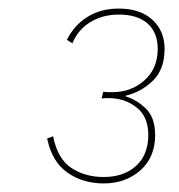

<svg xmlns="http://www.w3.org/2000/svg" viewBox="-20 -729 417 448"><path d="M222 -301Q173 -301 137 -326.5Q101 -352 90 -406L104 -411Q114 -359 146 -337.5Q178 -316 222 -316Q269 -316 297.5 -342Q326 -368 326 -414Q326 -457 298.5 -478.5Q271 -500 234 -500Q230 -500 226 -500Q222 -500 217 -499L221 -515Q228 -514 233 -514Q238 -514 243 -514Q286 -514 317 -541.5Q348 -569 348 -615Q348 -653 324.5 -674Q301 -695 257 -695Q220 -695 191 -677.5Q162 -660 149 -628L136 -636Q153 -670 184 -689.5Q215 -709 257 -709Q307 -709 335.5 -683Q364 -657 364 -615Q364 -567 336.5 -540.5Q309 -514 274 -506L273 -504Q298 -497 320 -476Q342 -455 342 -414Q342 -362 307.5 -331.5Q273 -301 222 -301Z"/></svg>

Font: Prodigy Sans Thin
Style: Italic
Weight: 100
Italic angle: -13°
Designer: Wei Huang
Foundry: Wei Huang
Version: Version 1.003; ttfautohint (v1.8.3)